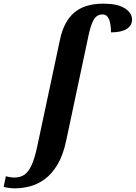

<svg xmlns="http://www.w3.org/2000/svg" viewBox="-159 -790 742 1050"><path d="M-78 240Q-93 240 -111 237.5Q-129 235 -139 232L-127 174Q-119 176 -105.5 178.5Q-92 181 -81 181Q-48 181 -25.5 165.5Q-3 150 14 112.5Q31 75 45 9L169 -573Q190 -673 247.5 -721.5Q305 -770 406 -770Q483 -770 523 -745Q563 -720 563 -683Q563 -650 533.5 -631.5Q504 -613 448 -613Q448 -639 444 -661Q440 -683 430 -697Q420 -711 402 -711Q371 -711 354.5 -683.5Q338 -656 326 -600L203 -21Q186 59 155.5 110Q125 161 86 189.5Q47 218 5 229Q-37 240 -78 240Z"/></svg>

Font: Noto Serif
Style: Italic
Weight: 400
Italic angle: -12°
Designer: Monotype Design Team
Foundry: Monotype Imaging Inc.
Version: Version 2.013